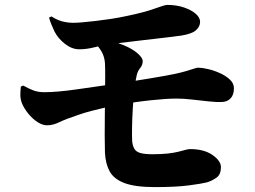

<svg xmlns="http://www.w3.org/2000/svg" viewBox="-20 -751 1040 783"><path d="M612 12Q531 12 487.5 -4.5Q444 -21 427 -52.5Q410 -84 408 -129Q407 -157 407 -197.5Q407 -238 407.5 -282.5Q408 -327 408.5 -369.5Q409 -412 409 -445Q409 -478 408 -494Q406 -520 394.5 -540Q383 -560 367 -576L396 -587Q445 -583 482.5 -567.5Q520 -552 541 -533.5Q562 -515 562 -502Q562 -486 552 -474Q542 -462 538 -446Q532 -423 528 -386Q524 -349 521.5 -308Q519 -267 518.5 -231Q518 -195 519 -175Q521 -156 528 -144Q535 -132 552.5 -127Q570 -122 602 -122Q639 -122 665 -125Q691 -128 708.5 -132.5Q726 -137 737 -140Q748 -143 755 -143Q812 -143 846.5 -119Q881 -95 881 -69Q881 -40 863.5 -27Q846 -14 823 -7Q803 -2 750.5 5Q698 12 612 12ZM172 -240Q153 -240 132.5 -253.5Q112 -267 95 -288Q78 -309 69 -331Q63 -348 63 -363Q63 -378 65 -398L75 -402Q98 -389 117 -382Q136 -375 161 -375Q187 -375 220.5 -378Q254 -381 292.5 -386.5Q331 -392 372.5 -398Q414 -404 456 -410Q530 -421 596 -432Q662 -443 695 -450Q722 -456 740.5 -461.5Q759 -467 771 -471Q783 -475 788 -475Q803 -475 827.5 -469.5Q852 -464 876.5 -453Q901 -442 917.5 -426.5Q934 -411 934 -391Q934 -365 921 -350.5Q908 -336 885 -335Q864 -334 831 -337.5Q798 -341 763.5 -345Q729 -349 700 -349Q659 -349 593.5 -342Q528 -335 463 -323Q438 -319 409.5 -312.5Q381 -306 352 -298.5Q323 -291 295 -281Q247 -265 221.5 -252.5Q196 -240 172 -240ZM303 -550Q273 -550 244.5 -572.5Q216 -595 202 -623Q195 -638 189.5 -651.5Q184 -665 180 -679L190 -684Q213 -669 235 -663.5Q257 -658 279 -658Q293 -658 316.5 -660Q340 -662 370 -665.5Q400 -669 433 -674Q466 -679 498 -686Q570 -701 611 -716Q652 -731 662 -731Q700 -731 730.5 -720.5Q761 -710 778.5 -694.5Q796 -679 796 -662Q796 -643 779.5 -628Q763 -613 720 -606Q706 -604 678 -600.5Q650 -597 614 -593Q578 -589 541 -584.5Q504 -580 471.5 -576Q439 -572 418 -569Q396 -566 364.5 -558Q333 -550 303 -550Z"/></svg>

Font: Noto Serif JP ExtraLight Black
Style: Regular
Weight: 900
Version: Version 2.003-H1;hotconv 1.1.1;makeotfexe 2.6.0